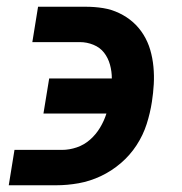

<svg xmlns="http://www.w3.org/2000/svg" viewBox="-20 -550 540 570"><path d="M6 0 23 -105H164Q186 -105 208 -112.5Q230 -120 247.5 -135.5Q265 -151 277 -171Q289 -191 296 -213H109L126 -317H312Q312 -338 306.5 -358Q301 -378 289 -393.5Q277 -409 257.5 -417Q238 -425 217 -425H76L93 -530H234Q261 -530 286 -526Q311 -522 334 -511Q357 -500 375 -484Q393 -468 406 -447Q419 -426 426 -402Q433 -378 435.5 -352Q438 -326 436.5 -300Q435 -274 431 -248Q426 -215 415.5 -182Q405 -149 385.5 -119Q366 -89 338.5 -65.5Q311 -42 279 -27Q247 -12 213.5 -6Q180 0 147 0Z"/></svg>

Font: Iosevka Slab Extrabold
Style: Italic
Weight: 800
Italic angle: -9°
Monospace: yes
Designer: Belleve Invis
Foundry: Belleve Invis
Version: Version 11.1.0; ttfautohint (v1.8.3)